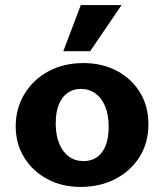

<svg xmlns="http://www.w3.org/2000/svg" viewBox="-20 -730 649 758"><path d="M298 8Q224 8 166 -23.5Q108 -55 75 -109Q42 -163 42 -231Q42 -301 76 -358Q110 -415 170.5 -448Q231 -481 309 -481Q384 -481 442 -450Q500 -419 533 -364.5Q566 -310 566 -239Q566 -166 531 -110.5Q496 -55 435.5 -23.5Q375 8 298 8ZM310 -94Q341 -94 363 -109.5Q385 -125 397 -155Q409 -185 409 -229Q409 -277 395 -310.5Q381 -344 356.5 -361.5Q332 -379 299 -379Q269 -379 247 -363.5Q225 -348 212.5 -318Q200 -288 200 -243Q200 -196 214 -162.5Q228 -129 252.5 -111.5Q277 -94 310 -94ZM230 -528 299 -710H460L336 -528Z"/></svg>

Font: Ysabeau SC ExtraBold
Style: Regular
Weight: 800
Designer: Christian Thalmann (Catharsis Fonts)
Version: Version 2.001;gftools[0.9.30]; featfreeze: smcp